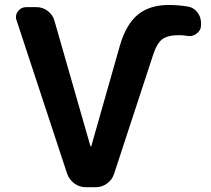

<svg xmlns="http://www.w3.org/2000/svg" viewBox="-20 -784 861 783"><path d="M710 -640.6Q663.1 -640.6 641.1 -623.5Q619.1 -606.4 603.5 -557.6L445.3 -75.2Q437.5 -50.8 416.5 -35.6Q395.5 -20.5 370.1 -20.5H330.1Q304.7 -20.5 283.7 -35.6Q262.7 -50.8 253.9 -75.2L47.9 -700.2Q44.9 -707 44.9 -713.9Q44.9 -726.6 52.7 -737.3Q65.4 -754.9 86.9 -754.9H128.9Q154.3 -754.9 174.8 -739.3Q195.3 -723.6 202.1 -699.2L348.6 -188.5Q348.6 -187.5 350.6 -187.5Q352.5 -187.5 352.5 -188.5L468.8 -597.7Q494.1 -684.6 542 -724.1Q589.8 -763.7 668.9 -763.7Q704.1 -763.7 743.2 -757.8Q767.6 -754.9 783.7 -735.4Q799.8 -715.8 799.8 -690.4V-681.6Q799.8 -660.2 782.2 -647.5Q769.5 -636.7 752.9 -636.7Q748 -636.7 744.1 -637.7Q725.6 -640.6 710 -640.6Z"/></svg>

Font: Gen Jyuu Gothic Bold
Style: Bold
Weight: 700
Designer: [Source Han Sans]
Ryoko NISHIZUKA  (kana & ideographs); Paul D. Hunt (Latin, Greek & Cyrillic); Wenlong ZHANG  (bopomofo
Version: Version 1.002.20150607